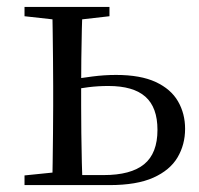

<svg xmlns="http://www.w3.org/2000/svg" viewBox="-20 -536 575 556"><path d="M175 0V-29H280Q359 -29 397.5 -60.5Q436 -92 436 -160Q436 -225 401 -256Q366 -287 294 -287Q264 -287 236 -283.5Q208 -280 179 -274V-305Q213 -310 247.5 -314.5Q282 -319 316 -319Q387 -319 431 -298.5Q475 -278 495.5 -242.5Q516 -207 516 -163Q516 -117 494 -80Q472 -43 424 -21.5Q376 0 297 0ZM131 0Q132 -24 132.5 -65Q133 -106 133.5 -150Q134 -194 134 -229V-288Q134 -322 133.5 -366Q133 -410 132.5 -451Q132 -492 131 -516H219Q218 -492 217 -451Q216 -410 215.5 -366Q215 -322 215 -287V-229Q215 -194 215.5 -150Q216 -106 217 -65Q218 -24 219 0ZM51 -489V-516H297V-489L192 -477H159ZM51 0V-28L159 -39H177V0Z"/></svg>

Font: Noto Serif KR
Style: Regular
Weight: 400
Designer: Ryoko NISHIZUKA  (kana & ideographs); Frank Grießhammer (Latin, Greek & Cyrillic); Wenlong ZHANG  (bopomofo); Sandoll Co
Foundry: Adobe
Version: Version 2.003-H1;hotconv 1.1.1;makeotfexe 2.6.0